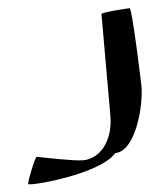

<svg xmlns="http://www.w3.org/2000/svg" viewBox="-44 -603 534 612"><g transform="rotate(-5 223.0 -297.0)"><path d="M22 -33C22 -25 252 -43 307 -107C372 -107 409 -248 409 -313C409 -319 401 -563 393 -563C385 -563 302 -558 302 -552V-227C302 -145 256 -93 203 -93C172 -93 57 -117 57 -117C51 -117 22 -42 22 -33Z"/></g></svg>

Font: Ampere
Style: SCCnd
Weight: 400
Version: Version 1